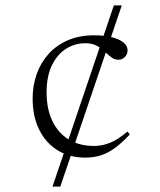

<svg xmlns="http://www.w3.org/2000/svg" viewBox="-20 -695 596 715"><path d="M175.5 0 404 -675H433.5L204.5 0ZM329.5 -563.5Q370 -563.5 398.2 -556Q426.5 -548.5 441 -535.8Q455.5 -523 455 -507.5Q455 -498 450.5 -490Q446 -482 438.2 -477.2Q430.5 -472.5 419.5 -472.5Q407.5 -473 397.8 -479.5Q388 -486 378.8 -495Q369.5 -504 358.5 -513Q347.5 -522 332.8 -528Q318 -534 297.5 -534Q259 -534 226.5 -513.8Q194 -493.5 173.8 -452.8Q153.5 -412 153.5 -351Q153.5 -289.5 174.8 -244.8Q196 -200 235.5 -175.8Q275 -151.5 330 -151.5Q361.5 -151.5 391 -163.8Q420.5 -176 454.5 -205L463.5 -194.5Q435 -164 409.5 -145Q384 -126 357 -117Q330 -108 297.5 -108Q239 -108 194.8 -135.2Q150.5 -162.5 126 -212Q101.5 -261.5 101.5 -328Q101.5 -376 116.5 -418.8Q131.5 -461.5 160.8 -494Q190 -526.5 232.5 -545Q275 -563.5 329.5 -563.5Z"/></svg>

Font: Newsreader 24pt Light
Style: Regular
Weight: 300
Designer: Hugues Gentile
Foundry: Production Type
Version: Version 1.003